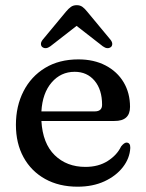

<svg xmlns="http://www.w3.org/2000/svg" viewBox="-20 -710 564 742"><path d="M482.5 -297Q482.5 -242 422 -242.5H140Q145 -155.5 191.5 -110.2Q238 -65 310 -65Q360.5 -65 396.2 -87.8Q432 -110.5 448 -144Q460 -159 469 -159Q484 -158.5 483.5 -138.5Q481.5 -98.5 455 -64.2Q428.5 -30 383.5 -9.2Q338.5 11.5 280 11.5Q208 11.5 154.2 -18.5Q100.5 -48.5 71 -102.2Q41.5 -156 41.5 -227.5Q41.5 -300 70.8 -357.2Q100 -414.5 154.2 -447.5Q208.5 -480.5 283 -480.5Q343 -480.5 388 -457Q433 -433.5 457.8 -392Q482.5 -350.5 482.5 -297ZM268.5 -432.5Q215 -432.5 179.5 -391.2Q144 -350 140 -279.5H346Q374.5 -279.5 374.5 -305Q374.5 -363.5 345.5 -398Q316.5 -432.5 268.5 -432.5ZM174.5 -531Q156.5 -518 143 -528.5Q138.5 -532.5 138.2 -540Q138 -547.5 145 -556.5L235 -665Q245 -677 254.2 -683.5Q263.5 -690 276.5 -690Q289.5 -690 298.5 -683.5Q307.5 -677 317 -665L407 -556.5Q414 -547.5 413.8 -540Q413.5 -532.5 409 -528.5Q395.5 -518 377.5 -531L276 -610Z"/></svg>

Font: Fraunces 9pt S050
Style: Regular
Weight: 400
Version: Version 1.000; ttfautohint (v1.8.3)